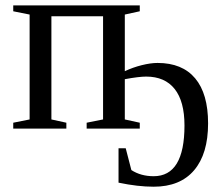

<svg xmlns="http://www.w3.org/2000/svg" viewBox="-20 -479 829 715"><path d="M754.9 -19.5Q754.9 93.8 702.9 155Q650.9 216.3 552.2 216.3Q493.2 216.3 421.4 201.2V73.2H448.2L469.2 154.3Q504.4 177.2 552.2 177.2Q667 177.2 667 -11.7Q667 -101.6 630.4 -147.7Q593.8 -193.8 524.4 -193.8Q497.6 -193.8 444.8 -184.1V-34.2L500.5 -22V0H302.7V-22L363.8 -34.2V-418.5H171.4V-34.2L227.1 -22V0H29.3V-22L90.3 -34.2V-424.8L29.3 -437V-459H500.5V-437L444.8 -424.8V-213.9Q474.6 -228 507.8 -236.3Q541 -244.6 566.9 -244.6Q658.7 -244.6 706.8 -187.3Q754.9 -129.9 754.9 -19.5Z"/></svg>

Font: Tinos
Style: Regular
Weight: 400
Designer: Steve Matteson
Foundry: Monotype Imaging Inc.
Version: Version 1.23